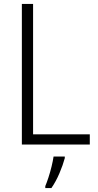

<svg xmlns="http://www.w3.org/2000/svg" viewBox="-20 -734 497 975"><path d="M91 0V-714H148V-52H436V0ZM309 69Q300 103 282 145.5Q264 188 241 221H210V211Q217 195 226 167.5Q235 140 242 111Q249 82 252 61H309Z"/></svg>

Font: Noto Sans Lao SemiCondensed Light
Style: Regular
Weight: 300
Width: 4
Designer: Monotype Design Team
Foundry: Monotype Imaging Inc.
Version: Version 2.003; ttfautohint (v1.8.4.7-5d5b)